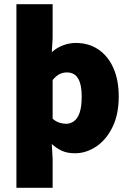

<svg xmlns="http://www.w3.org/2000/svg" viewBox="-20 -716 620 912"><path d="M58 176V-696H230V-534L226 -468Q249 -489 279 -500.5Q309 -512 340 -512Q402 -512 448 -480.5Q494 -449 519 -392Q544 -335 544 -258Q544 -172 514 -111.5Q484 -51 436.5 -19.5Q389 12 336 12Q300 12 274.5 0.5Q249 -11 226 -32L230 38V176ZM294 -128Q314 -128 331 -140Q348 -152 358 -180Q368 -208 368 -256Q368 -297 360 -322.5Q352 -348 336.5 -360Q321 -372 298 -372Q279 -372 263 -364Q247 -356 230 -336V-152Q245 -139 261.5 -133.5Q278 -128 294 -128Z"/></svg>

Font: Source Sans 3 ExtraLight Black
Style: Regular
Weight: 900
Version: Version 3.052;hotconv 1.1.0;makeotfexe 2.6.0